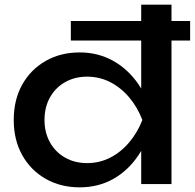

<svg xmlns="http://www.w3.org/2000/svg" viewBox="-20 -790 836 824"><path d="M322 14Q240 14 176 -22.5Q112 -59 75.5 -124Q39 -189 39 -275Q39 -362 75.5 -427Q112 -492 176 -528.5Q240 -565 322 -565Q401 -565 465.5 -529Q530 -493 574.5 -428Q619 -363 637 -275Q618 -189 574 -123.5Q530 -58 466 -22Q402 14 322 14ZM354 -90Q407 -90 453 -113.5Q499 -137 534.5 -179Q570 -221 591 -275Q570 -330 534.5 -372Q499 -414 453 -437.5Q407 -461 354 -461Q301 -461 259.5 -437.5Q218 -414 194.5 -372Q171 -330 171 -275Q171 -221 194.5 -179Q218 -137 259.5 -113.5Q301 -90 354 -90ZM586 0V-179L606 -222V-326L586 -363V-770H716V0ZM284 -616V-700H796V-616Z"/></svg>

Font: Bounded
Style: Regular
Weight: 400
Designer: Vlad Churkin
Version: Version 1.0